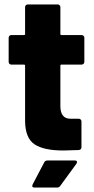

<svg xmlns="http://www.w3.org/2000/svg" viewBox="-20 -675 423 865"><path d="M348 -384H257Q252 -384 252 -379V-197Q252 -140 298 -140H335Q340 -140 343.5 -136.5Q347 -133 347 -128V-12Q347 -1 335 1Q287 3 265 3Q178 3 136 -24.5Q94 -52 93 -129V-379Q93 -384 88 -384H31Q26 -384 22.5 -387.5Q19 -391 19 -396V-505Q19 -510 22.5 -513.5Q26 -517 31 -517H88Q93 -517 93 -522V-643Q93 -648 96.5 -651.5Q100 -655 105 -655H240Q245 -655 248.5 -651.5Q252 -648 252 -643V-522Q252 -517 257 -517H348Q353 -517 356.5 -513.5Q360 -510 360 -505V-396Q360 -391 356.5 -387.5Q353 -384 348 -384ZM194 48H317Q327 48 327 55Q327 58 324 63L251 163Q246 170 237 170H135Q128 170 126 166Q124 162 127 156L179 57Q183 48 194 48Z"/></svg>

Font: BARLOWEXTRABOLD
Style: Regular
Weight: 800
Designer: Jeremy Tribby
Foundry: Tribby Type
Version: Version 1.422